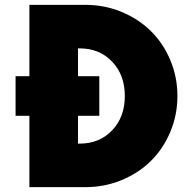

<svg xmlns="http://www.w3.org/2000/svg" viewBox="-20 -770 761 790"><path d="M100.9 -293.6H44.1V-456.4H100.9V-750H331.8Q410.5 -750 480.5 -720.9Q550.5 -691.8 600.9 -642Q651.4 -592.3 680.7 -522.7Q710 -453.2 710 -375Q710 -296.8 680.7 -227.3Q651.4 -157.7 601.1 -108Q550.9 -58.2 480.7 -29.1Q410.5 0 331.8 0H100.9ZM388.6 -293.6H300.9V-179.1H308.2Q389.5 -179.1 441.6 -233.9Q493.6 -288.6 493.6 -375Q493.6 -461.4 441.6 -516.1Q389.5 -570.9 308.2 -570.9H300.9V-456.4H388.6Z"/></svg>

Font: Spartan MB Black
Style: Regular
Weight: 900
Designer: Matt Bailey, Mirko Velimirovic
Foundry: Matt Bailey
Version: Version 1.005